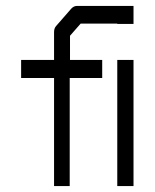

<svg xmlns="http://www.w3.org/2000/svg" viewBox="-20 -679 526 650"><path d="M377 -476H432V-49H377ZM253 -599 217 -558V-476H326V-415H216V-49H163V-415H51.5V-476H163V-570Q163 -583.5 170 -591L221.5 -650Q230 -659 241 -659H377H380H432V-598H377V-599Z"/></svg>

Font: 3270 Nerd Font Mono SemCond
Style: Regular
Weight: 400
Monospace: yes
Version: Version 3.0.1;Nerd Fonts 3.1.1